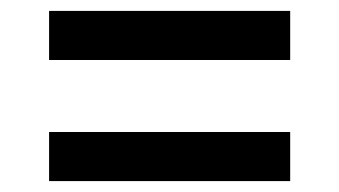

<svg xmlns="http://www.w3.org/2000/svg" viewBox="-20 -510 622 352"><path d="M70 -178V-268H512V-178ZM70 -400V-490H512V-400Z"/></svg>

Font: Gantari SemiBold
Style: Regular
Weight: 600
Designer: Anugrah Pasau
Foundry: Lafontype
Version: Version 1.000; ttfautohint (v1.8.4)